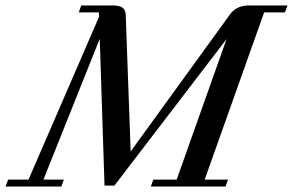

<svg xmlns="http://www.w3.org/2000/svg" viewBox="-80 -683 1072 703"><path d="M-59.6 0 -50.3 -25.4H24.4L282.7 -621.6L282.2 -637.7H208.5L217.3 -663.1H331.5Q356.4 -663.1 368.2 -655Q379.9 -647 380.4 -627.4L398.4 -128.4L762.2 -630.4Q785.6 -663.1 832.5 -663.1H972.7L963.4 -637.7H887.2L669.4 -25.4H754.9L745.6 0H472.2L481.4 -25.4H566.9L749.5 -540L338.9 -3.4H302.7L285.2 -541L79.1 -25.4H153.8L144.5 0Z"/></svg>

Font: Elstob 18pt Medium
Style: Italic
Weight: 500
Italic angle: -20°
Designer: Peter S. Baker
Version: Version 1.015